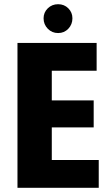

<svg xmlns="http://www.w3.org/2000/svg" viewBox="-20 -892 524 912"><path d="M63 0H449V-132H226V-287H425V-415H226V-556H439V-688H63ZM256 -735Q285 -735 304.5 -755.5Q324 -776 324 -805Q324 -833 304.5 -852.5Q285 -872 256 -872Q227 -872 207 -852.5Q187 -833 187 -805Q187 -776 207 -755.5Q227 -735 256 -735Z"/></svg>

Font: Secuela Black
Style: Regular
Weight: 900
Designer: Fernando Haro
Foundry: deFharo
Version: Version 1.704